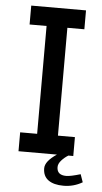

<svg xmlns="http://www.w3.org/2000/svg" viewBox="-57 -722 480 901"><g transform="rotate(5 183.0 -271.5)"><path d="M311 -597H231V-89H311V0H53V-89H133V-597H53V-686H311ZM242 58Q242 96 286 96Q306 96 353 82L366 119Q325 143 277 143Q231 143 205.5 124.5Q180 106 180 69Q180 36 234 0H288Q271 10 256.5 26Q242 42 242 58Z"/></g></svg>

Font: Chivo
Style: Regular
Weight: 400
Designer: Hector Gatti
Foundry: Omnibus-Type
Version: Version 1.006; ttfautohint (v1.4.1)